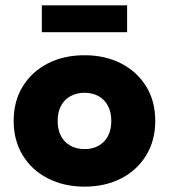

<svg xmlns="http://www.w3.org/2000/svg" viewBox="-20 -686 630 716"><path d="M295 10Q219 10 159 -20.5Q99 -51 65 -106.5Q31 -162 31 -235Q31 -309 65 -364Q99 -419 158.5 -449.5Q218 -480 295 -480Q372 -480 431.5 -449.5Q491 -419 525 -364Q559 -309 559 -235Q559 -162 525 -106.5Q491 -51 431.5 -20.5Q372 10 295 10ZM295 -130Q325 -130 347.5 -142.5Q370 -155 382.5 -178.5Q395 -202 395 -235Q395 -268 382.5 -291.5Q370 -315 347.5 -327.5Q325 -340 295 -340Q266 -340 243 -327.5Q220 -315 207.5 -291.5Q195 -268 195 -235Q195 -202 207.5 -178.5Q220 -155 243 -142.5Q266 -130 295 -130ZM136 -566V-666H454V-566Z"/></svg>

Font: Gantari ExtraBold
Style: Regular
Weight: 800
Version: Version 1.000